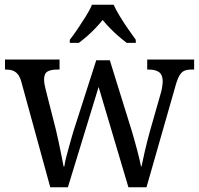

<svg xmlns="http://www.w3.org/2000/svg" viewBox="-20 -786 836 806"><path d="M70 -441Q64 -463 55 -474Q46 -485 34 -489.5Q22 -494 4 -494H1V-536H230V-494H220Q193 -494 179 -485.5Q165 -477 165 -452Q165 -444 167 -432Q169 -420 172 -409L215 -240Q221 -216 227 -186.5Q233 -157 238.5 -130.5Q244 -104 247 -87H250Q252 -104 258.5 -128.5Q265 -153 272.5 -180Q280 -207 287 -231L384 -533H441L533 -237Q538 -220 544 -199Q550 -178 555.5 -157Q561 -136 565.5 -117.5Q570 -99 572 -87H574Q579 -112 587.5 -149Q596 -186 609 -234L655 -395Q659 -408 661 -422.5Q663 -437 663 -445Q663 -471 648.5 -482.5Q634 -494 604 -494H598V-536H795V-494H783Q765 -494 753 -488.5Q741 -483 732 -466.5Q723 -450 714 -416L595 0H519L394 -421L265 0H191ZM273 -619Q288 -638 305.5 -664Q323 -690 340 -717Q357 -744 366 -766H457Q467 -744 483.5 -717Q500 -690 518 -664Q536 -638 550 -619V-606H512Q495 -619 477 -634.5Q459 -650 442 -667.5Q425 -685 411 -702Q397 -685 380.5 -667.5Q364 -650 346 -634.5Q328 -619 311 -606H273Z"/></svg>

Font: Noto Serif Khmer SemiCondensed
Style: Regular
Weight: 400
Width: 4
Designer: Danh Hong and the Monotype Design Team
Foundry: Monotype Imaging Inc.
Version: Version 2.004